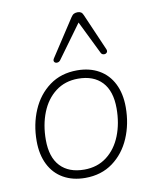

<svg xmlns="http://www.w3.org/2000/svg" viewBox="-86 -822 709 894"><g transform="rotate(-10 269.0 -375.0)"><path d="M51 -200Q51 -279 79.5 -345.5Q108 -412 162.5 -452Q217 -492 293 -492Q352 -492 396 -467Q440 -442 463.5 -395Q487 -348 487 -284Q487 -205 458.5 -138.5Q430 -72 375.5 -32Q321 8 245 8Q186 8 142 -17Q98 -42 74.5 -89Q51 -136 51 -200ZM444 -286Q444 -368 404 -410.5Q364 -453 291 -453Q229 -453 184.5 -419Q140 -385 117 -327Q94 -269 94 -198Q94 -116 134 -73.5Q174 -31 247 -31Q309 -31 353.5 -65Q398 -99 421 -157Q444 -215 444 -286ZM416 -553 339 -710 224 -552Q218 -544 208.5 -543.5Q199 -543 195 -550Q191 -557 198 -567L311 -740Q318 -751 325.5 -754.5Q333 -758 343 -758Q352 -758 358.5 -754Q365 -750 369 -740L445 -565Q449 -555 443.5 -549Q438 -543 429 -544Q420 -545 416 -553Z"/></g></svg>

Font: SN Pro Thin
Style: Italic
Weight: 200
Italic angle: -9°
Designer: Tobias Whetton
Foundry: Supernotes
Version: Version 1.003;Glyphs 3.3 (3324)